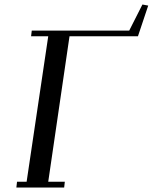

<svg xmlns="http://www.w3.org/2000/svg" viewBox="-20 -839 683 859"><path d="M53.2 0 56.2 -25.9H99.1L195.8 -676.8H119.1L122.1 -702.1H558.1L617.2 -818.8L643.1 -814L597.2 -676.8H291L195.8 -25.9H270L267.1 0Z"/></svg>

Font: Dehuti
Style: Bold-Italic
Weight: 700
Version: Version 1.2